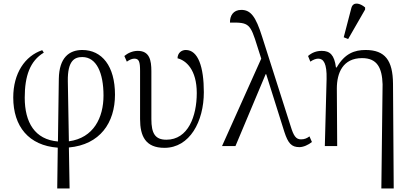

<svg xmlns="http://www.w3.org/2000/svg" viewBox="-20 -827 2317 1087"><path d="M304 240H374L370 8C546 -8 631 -132 631 -291C631 -453 557 -544 446 -544C371 -544 315 -500 313 -381L308 -26C177 -37 120 -134 120 -274C120 -397 150 -482 228 -529L219 -543C121 -510 55 -412 55 -275C55 -111 143 -3 307 9ZM364 -367C362 -485 403 -504 446 -504C526 -504 566 -415 566 -286C566 -161 510 -46 370 -27Z M911 10C1054 10 1134 -139 1134 -305C1134 -447 1102 -544 1032 -544C1009 -544 986 -529 985 -497C1033 -485 1094 -433 1094 -300C1094 -169 1045 -36 922 -36C858 -36 837 -72 837 -153V-424C837 -485 827 -539 760 -539C730 -539 703 -526 684 -510L698 -478C715 -490 729 -495 741 -495C767 -495 773 -477 773 -426V-153C773 -56 804 10 911 10Z M1237 0H1313L1484 -407H1487L1590 -80C1611 -16 1630 6 1675 6C1698 6 1726 -7 1746 -23L1732 -55C1719 -45 1705 -38 1684 -38C1655 -38 1642 -59 1626 -111L1464 -619C1428 -734 1399 -771 1346 -771C1300 -771 1281 -737 1282 -699C1390 -701 1397 -693 1437 -564L1459 -495Z M1951 -606 2047 -773V-785C2019 -809 1979 -820 1969 -781L1926 -616ZM2139 240H2209L2205 -353C2204 -485 2160 -544 2050 -544C1988 -544 1932 -525 1886 -445H1882C1873 -516 1848 -539 1802 -539C1771 -539 1746 -529 1724 -510L1737 -478C1754 -490 1770 -495 1782 -495C1812 -495 1831 -467 1829 -380L1819 0H1889L1887 -326C1887 -414 1921 -498 2030 -498C2116 -498 2143 -442 2146 -350Z"/></svg>

Font: Noto Serif Light
Style: Regular
Weight: 300
Designer: Monotype Design Team
Foundry: Monotype Imaging Inc.
Version: Version 2.013